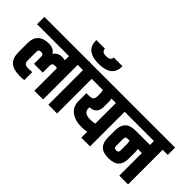

<svg xmlns="http://www.w3.org/2000/svg" viewBox="-80 -1537 2173 2173"><g transform="rotate(45 1006.0 -450.5)"><path d="M35 -182V-331Q35 -409 80 -451.5Q125 -494 209 -494Q292 -494 320 -439Q356 -493 423 -493L471 -488V-554H-40V-671H693V-554H611V0H471V-360Q456 -365 436 -365Q393 -365 393 -326V-212H253V-326Q253 -345 245 -355Q237 -365 214 -365Q191 -365 183 -355Q175 -345 175 -326V-188Q175 -159 189.5 -144Q204 -129 246 -129Q278 -129 305 -132V-4Q273 0 238 0Q132 0 83.5 -44.5Q35 -89 35 -182Z M695 -554H613V-671H917V-554H835V0H695ZM840 -901H980V-896Q980 -729 770 -729Q561 -729 561 -896V-901H700Q700 -874 716.5 -862Q733 -850 770 -850Q840 -850 840 -901Z M1156 -507V-430Q1156 -314 1044 -308V-290Q1044 -216 1147 -216Q1191 -216 1222 -224V-554H1150Q1156 -534 1156 -507ZM1013 -554H837V-671H1444V-554H1362V0H1222V-95Q1191 -86 1139 -86Q1033 -86 970 -134.5Q907 -183 907 -270V-396H931Q983 -396 1001.5 -409Q1020 -422 1020 -459V-507Q1020 -522 1018.5 -534Q1017 -546 1015 -550Z M1830 -362H1764Q1770 -341 1770 -306V-215Q1770 -134 1731 -93Q1692 -52 1603 -52Q1514 -52 1474 -93.5Q1434 -135 1434 -215V-328Q1434 -408 1474 -449.5Q1514 -491 1603 -491H1830V-554H1364V-671H2052V-554H1970V0H1830ZM1632 -362H1603Q1581 -362 1574 -352.5Q1567 -343 1567 -323V-216Q1567 -196 1574 -186.5Q1581 -177 1603 -177Q1625 -177 1632 -186.5Q1639 -196 1639 -216V-301Q1639 -344 1632 -362Z"/></g></svg>

Font: Khand Black
Style: Regular
Weight: 900
Designer: Sanchit Sawaria and Jyotish Sonowal (Devanagari), Satya Rajpurohit (Latin)
Foundry: Indian Type Foundry
Version: Version 2.000;PS 1.0;hotconv 1.0.79;makeotf.lib2.5.61930